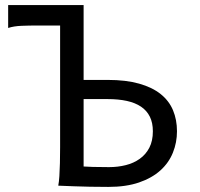

<svg xmlns="http://www.w3.org/2000/svg" viewBox="-20 -733 790 758"><path d="M12.2 -712.9H310.1V-417.5H405.3Q477.5 -417.5 529.3 -402.8Q581.1 -388.2 614.3 -361.6Q647.5 -335 663.1 -297.6Q678.7 -260.3 678.7 -214.8Q678.7 -170.4 662.6 -130.4Q646.5 -90.3 613.3 -60.3Q580.1 -30.3 529.1 -12.7Q478 4.9 407.7 4.9Q370.1 4.9 334.7 4.2Q299.3 3.4 271.5 2.4Q238.8 1.5 210 0Q212.9 -14.6 214.4 -37.6Q215.8 -60.5 216.6 -89.4Q217.3 -118.2 217.3 -151.9V-632.3H128.4Q95.7 -632.3 65.2 -631.1Q34.7 -629.9 12.2 -622.6ZM310.1 -75.7Q323.7 -74.7 346.4 -74Q369.1 -73.2 410.2 -73.2Q445.3 -73.2 476.6 -81.1Q507.8 -88.9 531.7 -106Q555.7 -123 569.6 -149.9Q583.5 -176.8 583.5 -214.8Q583.5 -248.5 571.5 -272.5Q559.6 -296.4 536.9 -311.8Q514.2 -327.1 481 -334.5Q447.8 -341.8 405.3 -341.8H310.1Z"/></svg>

Font: Andika Cyr
Style: Regular
Weight: 400
Designer: Victor Gaultney, Annie Olsen, Julie Remington, Don Collingsworth, Eric Hays, Becca Hirsbrunner
Foundry: SIL International
Version: Version 5.000